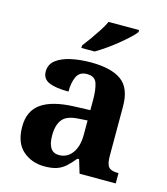

<svg xmlns="http://www.w3.org/2000/svg" viewBox="-115 -855 828 954"><g transform="rotate(15 299.5 -378.0)"><path d="M202 10Q136 10 90.5 -30Q45 -70 45 -153Q45 -234 101 -273Q157 -312 269 -316L351 -319V-374Q351 -424 340.5 -456Q330 -488 289 -488Q251 -488 236.5 -457.5Q222 -427 222 -380Q155 -380 121 -395Q87 -410 87 -447Q87 -484 115 -506Q143 -528 190 -538.5Q237 -549 293 -549Q398 -549 450.5 -511Q503 -473 503 -379V-124Q503 -83 516 -68Q529 -53 563 -53H567V0H381L360 -69H351Q329 -42 309.5 -24.5Q290 -7 265 1.5Q240 10 202 10ZM257 -63Q300 -63 325.5 -98Q351 -133 351 -191V-266L306 -263Q246 -260 223 -231.5Q200 -203 200 -149Q200 -63 257 -63ZM228 -619Q243 -638 261.5 -664Q280 -690 297.5 -717Q315 -744 325 -766H482V-756Q473 -743 451.5 -723Q430 -703 403 -681Q376 -659 348 -639.5Q320 -620 296 -606H228Z"/></g></svg>

Font: Noto Serif Toto
Style: Bold
Weight: 700
Designer: Monotype Design Team
Foundry: Monotype Imaging Inc.
Version: Version 2.001; ttfautohint (v1.8.4.7-5d5b)